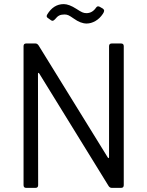

<svg xmlns="http://www.w3.org/2000/svg" viewBox="-20 -911 713 931"><path d="M151.9 0H106.9Q94.2 0 94.2 -13.2V-687Q94.2 -700.2 106.9 -700.2H151.9Q160.6 -700.2 167 -690.9L502.9 -147Q504.4 -145 505.9 -144.5Q507.3 -144 508.1 -145.3Q508.8 -146.5 508.8 -148.9V-687Q508.8 -700.2 522 -700.2H566.9Q580.1 -700.2 580.1 -687V-13.2Q580.1 0 566.9 0H522Q512.7 0 506.8 -8.8L169.9 -555.2Q168.5 -557.1 167 -557.6Q165.5 -558.1 164.8 -556.9Q164.1 -555.7 164.1 -553.2L165 -13.2Q165 0 151.9 0ZM399.9 -796.9Q371.1 -796.9 337.9 -820.8Q321.3 -832.5 312.5 -836.7Q303.7 -840.8 293 -840.8Q277.3 -840.8 267.3 -835.9Q257.3 -831.1 246.1 -816.9Q239.3 -810.1 234.9 -810.1Q231.4 -810.1 227.1 -813L212.9 -823.2Q202.1 -829.1 209 -840.8Q239.3 -891.1 289.1 -891.1Q314.5 -891.1 350.1 -868.2Q368.7 -856 378.4 -851.6Q388.2 -847.2 398.9 -847.2Q427.7 -847.2 445.8 -874Q453.1 -884.3 463.9 -877.9L479 -869.1Q484.9 -864.7 484.9 -858.9Q484.9 -853 479 -844.2Q463.9 -821.3 442.6 -809.1Q421.4 -796.9 399.9 -796.9Z"/></svg>

Font: Barlow
Style: Regular
Weight: 400
Designer: Jeremy Tribby
Foundry: Jeremy Tribby
Version: Version 1.101